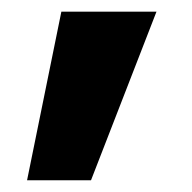

<svg xmlns="http://www.w3.org/2000/svg" viewBox="-20 -178 327 327"><path d="M26.1 129 84.5 -158.1H246.5L135 129Z"/></svg>

Font: Poppins Variable
Style: Regular
Weight: 100
Designer: Jonny Pinhorn
Foundry: Indian Type Foundry
Version: Version 6.000